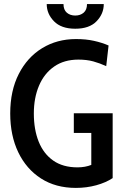

<svg xmlns="http://www.w3.org/2000/svg" viewBox="-20 -905 611 939"><path d="M351 14Q252.5 14 180.5 -32.2Q108.5 -78.5 69.2 -160.5Q30 -242.5 30 -350Q30 -461.5 71.8 -543.2Q113.5 -625 186.2 -669.5Q259 -714 351.5 -714Q400.5 -714 439.8 -705.2Q479 -696.5 511 -682.5L499.5 -581.5Q468 -596 436 -604.8Q404 -613.5 363.5 -613.5Q293.5 -613.5 244.8 -579.5Q196 -545.5 170.8 -486Q145.5 -426.5 145.5 -350Q145.5 -271.5 169.2 -212.2Q193 -153 240.2 -119.8Q287.5 -86.5 359 -86.5Q396.5 -86.5 426.5 -98.5V-255H341V-351H531V-34Q498 -12 450.8 1Q403.5 14 351 14ZM348 -764.5Q279.5 -764.5 244 -801Q208.5 -837.5 208.5 -885H290.5Q290.5 -857 306.8 -843Q323 -829 348 -829Q373 -829 389.2 -843Q405.5 -857 405.5 -885H487.5Q487.5 -837.5 452.2 -801Q417 -764.5 348 -764.5Z"/></svg>

Font: Cabin Condensed Medium
Style: Regular
Weight: 500
Width: 3
Designer: Pablo Impallari
Foundry: Pablo Impallari. http://www.impallari.com Igino Marini. http://www.ikern.com
Version: Version 3.001; ttfautohint (v1.8.3)